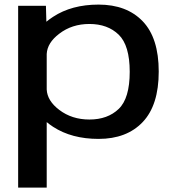

<svg xmlns="http://www.w3.org/2000/svg" viewBox="-20 -616 784 857"><path d="M61 221.5V-590H185L187 -519Q200 -530 217 -541Q300 -595.5 420 -595.5Q545.5 -595.5 617 -521Q688.5 -446.5 688.5 -296.5Q688.5 -146.5 617 -71.2Q545.5 4 420 4Q300 4 217 -50Q201 -60.5 188.5 -71V221.5ZM188.5 -216.5Q191 -166 244.5 -125.5Q301 -82.5 379 -82.5Q460.5 -82.5 509.8 -129.8Q559 -177 559 -295.5Q559 -413.5 509.8 -461.2Q460.5 -509 379 -509Q301 -509 244.5 -465.5Q191 -425 188.5 -375Z"/></svg>

Font: Anybody ExtraExpanded Medium
Style: Regular
Weight: 500
Width: 8
Designer: Tyler Finck
Foundry: Etcetera Type Company
Version: Version 1.010; ttfautohint (v1.8.3) -l 8 -r 50 -G 200 -x 14 